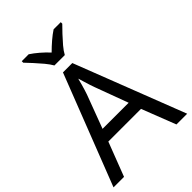

<svg xmlns="http://www.w3.org/2000/svg" viewBox="-268 -1060 1176 1176"><g transform="rotate(-45 319.5 -472.0)"><path d="M545 0 459 -221H176L91 0H0L279 -717H360L638 0ZM352 -517Q349 -525 342 -546Q335 -567 328.5 -589.5Q322 -612 318 -624Q313 -604 307.5 -583.5Q302 -563 296.5 -546Q291 -529 287 -517L206 -301H432ZM272 -784Q259 -807 237 -833.5Q215 -860 191 -886Q167 -912 149 -931V-944H209Q235 -927 263 -903Q291 -879 316 -852Q343 -879 371 -903Q399 -927 425 -944H487V-931Q468 -912 443.5 -886Q419 -860 396.5 -833.5Q374 -807 362 -784Z"/></g></svg>

Font: Noto Sans Balinese
Style: Regular
Weight: 400
Designer: Aditya Bayu, David Williams
Foundry: David Williams
Version: Version 2.003